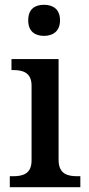

<svg xmlns="http://www.w3.org/2000/svg" viewBox="-20 -783 371 803"><path d="M164 -633C200 -633 231 -651 231 -698C231 -746 200 -763 164 -763C127 -763 98 -746 98 -698C98 -651 127 -633 164 -633ZM21 0H316V-46H304C264 -46 225 -54 225 -115V-536H28V-490H34C72 -490 112 -482 112 -425V-112C112 -54 73 -46 34 -46H21Z"/></svg>

Font: Noto Serif Oriya Medium
Style: Regular
Weight: 500
Designer: David Williams
Foundry: Google LLC, David Williams
Version: Version 1.051